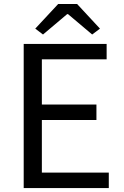

<svg xmlns="http://www.w3.org/2000/svg" viewBox="-20 -957 629 977"><path d="M100.6 0V-733.4H522.6V-655.2H193V-425.1H470.7V-346.4H193V-78.6H533.6V0ZM198.8 -781.4 159.4 -811.3 276.1 -936.7H372.3L488.7 -811.3L449 -781.4L326.1 -885.1H321.7Z"/></svg>

Font: Shanggu Sans SC VF
Style: Regular
Weight: 250
Designer: GuiWonder
Version: Version 1.021